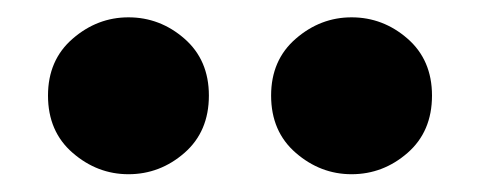

<svg xmlns="http://www.w3.org/2000/svg" viewBox="-20 -780 540 216"><path d="M124.5 -584Q89.5 -584 61.8 -608Q34 -632 34 -672.5Q34 -712.5 61.8 -736.5Q89.5 -760.5 124.5 -760.5Q160 -760.5 187.5 -736.5Q215 -712.5 215 -672.5Q215 -632 187.5 -608Q160 -584 124.5 -584ZM375.5 -584Q340.5 -584 312.8 -608Q285 -632 285 -672.5Q285 -712.5 312.8 -736.5Q340.5 -760.5 375.5 -760.5Q411 -760.5 438.5 -736.5Q466 -712.5 466 -672.5Q466 -632 438.5 -608Q411 -584 375.5 -584Z"/></svg>

Font: Geologica
Style: Bold
Weight: 700
Designer: Sindre Bremnes, Frode Helland
Foundry: Monokrom Skriftforlag AS
Version: Version 1.010; ttfautohint (v1.8.4.7-5d5b);gftools[0.9.28]